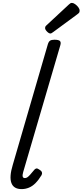

<svg xmlns="http://www.w3.org/2000/svg" viewBox="-20 -1289 569 1324"><path d="M129 15Q74 15 58.5 -27.5Q43 -70 68 -152L310 -984Q316 -1003 326 -1009Q336 -1015 355 -1015Q385 -1015 393.5 -1006Q402 -997 396 -977L140 -103Q134 -82 136.5 -71.5Q139 -61 152 -61Q161 -61 169.5 -67Q178 -73 188.5 -85Q199 -97 214 -115Q221 -125 229.5 -127Q238 -129 249 -121Q265 -112 268.5 -102Q272 -92 267 -82Q247 -49 225.5 -27Q204 -5 179.5 5Q155 15 129 15ZM328 -1058Q317 -1058 304 -1071.5Q291 -1085 291 -1095Q291 -1099 292 -1103Q293 -1107 299 -1113L455 -1258Q461 -1263 465 -1266Q469 -1269 476 -1269Q486 -1269 498.5 -1260Q511 -1251 520 -1239Q529 -1227 529 -1216Q529 -1209 527 -1204Q525 -1199 514 -1191L347 -1068Q341 -1064 336.5 -1061Q332 -1058 328 -1058Z"/></svg>

Font: Playwrite AU QLD
Style: Regular
Weight: 400
Designer: Veronika Burian, José Scaglione
Foundry: TypeTogether
Version: Version 1.002